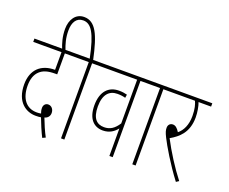

<svg xmlns="http://www.w3.org/2000/svg" viewBox="-144 -1131 1679 1410"><g transform="rotate(20 695.0 -426.0)"><path d="M303 44 327 33C305 -8 283 -59 267 -102C290 -108 306 -125 306 -151C306 -180 287 -202 262 -202C239 -202 226 -184 226 -163C226 -147 229 -133 234 -121C223 -119 212 -118 201 -118C116 -118 71 -183 71 -281C71 -333 85 -371 112 -396C139 -421 174 -432 233 -432H247V-596H370V-622H0V-596H221V-458C167 -458 124 -443 93 -414C62 -384 44 -340 44 -281C44 -142 127 -92 201 -92C221 -92 232 -93 243 -95C256 -59 284 7 303 44Z M434 -596V0H460V-596H549V-622H459C419 -808 379 -896 290 -896C224 -896 187 -838 187 -766C187 -705 202 -657 219 -615H245C227 -662 214 -704 214 -763C214 -826 239 -870 292 -870C353 -870 393 -813 432 -622H358V-596Z M927 -596V-622H537V-596H812V-254C780 -205 747 -185 702 -185C646 -185 608 -219 608 -313C608 -407 649 -449 713 -449C738 -449 758 -446 775 -441L779 -467C759 -472 742 -475 715 -475C635 -475 581 -421 581 -313C581 -209 630 -159 701 -159C755 -159 789 -186 812 -215V0H838V-596Z M1017 -596H1106V-622H915V-596H991V0H1017Z M1357 -2C1297 -78 1229 -185 1183 -274C1247 -311 1311 -364 1311 -482C1311 -521 1303 -568 1292 -596H1390V-622H1094V-596H1264C1274 -575 1285 -540 1285 -484C1285 -414 1261 -365 1225 -336C1207 -365 1191 -377 1172 -377C1152 -377 1136 -363 1136 -339C1136 -319 1140 -304 1158 -268C1185 -214 1254 -96 1336 12Z"/></g></svg>

Font: Noto Sans ExtraCondensed Thin
Style: Italic
Weight: 100
Width: 2
Italic angle: -12°
Designer: Monotype Design Team
Foundry: Monotype Imaging Inc.
Version: Version 2.013